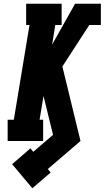

<svg xmlns="http://www.w3.org/2000/svg" viewBox="-20 -755 560 1028"><path d="M153 253 45 124 143 39 158 58 264 -33 213 -241 192 -114H211V0H21V-114H54L138 -621H120V-735H310V-621H276L259 -516L382 -735H520V-621H458L314 -399L411 0L236 150L251 169Z"/></svg>

Font: Iosevka Slab Heavy Oblique
Style: Regular
Weight: 900
Italic angle: -9°
Monospace: yes
Designer: Belleve Invis
Foundry: Belleve Invis
Version: Version 11.1.1; ttfautohint (v1.8.3)